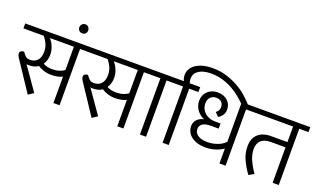

<svg xmlns="http://www.w3.org/2000/svg" viewBox="-93 -1345 3098 1856"><g transform="rotate(20 1456.0 -417.5)"><path d="M302 -27 248 9 60 -274Q43 -298 36.5 -312Q30 -326 30 -337Q30 -353 42.5 -361.5Q55 -370 73 -370L90 -348Q104 -329 118 -322Q132 -315 153 -315Q200 -315 228 -346Q256 -377 256 -433Q256 -482 237.5 -519Q219 -556 199 -579H-10V-630H667V-579H572V0H509V-272Q489 -261 460 -254.5Q431 -248 389 -248Q354 -248 318.5 -259Q283 -270 257 -289Q220 -262 161 -262Q146 -262 136 -265ZM383 -303Q426 -303 458 -313.5Q490 -324 509 -340V-579H263Q272 -569 282.5 -553Q293 -537 301.5 -517.5Q310 -498 315.5 -476Q321 -454 321 -430Q321 -369 291 -325Q330 -303 383 -303Z M494 -775Q494 -793 507 -807Q520 -821 540 -821Q560 -821 572.5 -807Q585 -793 585 -775Q585 -754 572.5 -741Q560 -728 540 -728Q520 -728 507 -741Q494 -754 494 -775Z M959 -27 905 9 717 -274Q700 -298 693.5 -312Q687 -326 687 -337Q687 -353 699.5 -361.5Q712 -370 730 -370L747 -348Q761 -329 775 -322Q789 -315 810 -315Q857 -315 885 -346Q913 -377 913 -433Q913 -482 894.5 -519Q876 -556 856 -579H647V-630H1324V-579H1229V0H1166V-272Q1146 -261 1117 -254.5Q1088 -248 1046 -248Q1011 -248 975.5 -259Q940 -270 914 -289Q877 -262 818 -262Q803 -262 793 -265ZM1040 -303Q1083 -303 1115 -313.5Q1147 -324 1166 -340V-579H920Q929 -569 939.5 -553Q950 -537 958.5 -517.5Q967 -498 972.5 -476Q978 -454 978 -430Q978 -369 948 -325Q987 -303 1040 -303Z M1399 -579H1304V-630H1557V-579H1462V0H1399Z M1632 -579H1537V-630H1623Q1616 -640 1612 -656Q1608 -672 1608 -690Q1608 -723 1624 -751.5Q1640 -780 1670.5 -800.5Q1701 -821 1744.5 -832.5Q1788 -844 1843 -844Q1924 -844 1993 -821.5Q2062 -799 2118 -766Q2174 -733 2215.5 -694.5Q2257 -656 2284 -625L2292 -616L2249 -582L2236 -596Q2203 -630 2162.5 -665Q2122 -700 2073.5 -727.5Q2025 -755 1968 -772.5Q1911 -790 1846 -790Q1802 -790 1769.5 -781Q1737 -772 1716 -757Q1695 -742 1684.5 -721.5Q1674 -701 1674 -678Q1674 -666 1676 -653.5Q1678 -641 1683 -630H1790V-579H1695V0H1632Z M2217 -630H2375V-579H2280V0H2217V-154Q2191 -133 2142 -116Q2093 -99 2034 -99Q1989 -99 1952.5 -110Q1916 -121 1890 -140.5Q1864 -160 1850 -187.5Q1836 -215 1836 -247Q1836 -287 1861.5 -314Q1887 -341 1931 -351Q1912 -359 1893 -372.5Q1874 -386 1859 -405Q1844 -424 1834.5 -448.5Q1825 -473 1825 -503Q1825 -530 1834.5 -555Q1844 -580 1862.5 -599Q1881 -618 1907.5 -629Q1934 -640 1968 -640Q2003 -640 2029.5 -629.5Q2056 -619 2073.5 -601.5Q2091 -584 2100 -562Q2109 -540 2109 -516Q2109 -476 2089.5 -451.5Q2070 -427 2050 -418L2013 -456Q2026 -464 2036 -479Q2046 -494 2046 -517Q2046 -549 2026 -568Q2006 -587 1971 -587Q1937 -587 1913.5 -564Q1890 -541 1890 -499Q1890 -470 1901.5 -445.5Q1913 -421 1933 -403.5Q1953 -386 1979.5 -376.5Q2006 -367 2037 -367H2095V-314H2016Q1956 -314 1929 -294Q1902 -274 1902 -241Q1902 -203 1935.5 -178.5Q1969 -154 2035 -154Q2088 -154 2137.5 -172Q2187 -190 2217 -224Z M2612 -365Q2576 -365 2551 -356Q2526 -347 2510.5 -331.5Q2495 -316 2487.5 -294Q2480 -272 2480 -246Q2480 -191 2504 -136Q2528 -81 2571 -20L2517 9Q2472 -54 2443.5 -116Q2415 -178 2415 -250Q2415 -331 2462.5 -375Q2510 -419 2597 -419H2764V-579H2355V-630H2922V-579H2827V0H2764V-365Z"/></g></svg>

Font: Ek Mukta Light
Style: Regular
Weight: 300
Designer: Girish Dalvi and Yashodeep Gholap
Foundry: Ek Type
Version: Version 2.538;PS 1.002;hotconv 16.6.51;makeotf.lib2.5.65220;